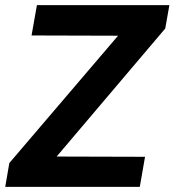

<svg xmlns="http://www.w3.org/2000/svg" viewBox="-37 -731 682 751"><path d="M184.6 -118.7 530.3 -117.7 509.8 0H-16.6L-0.5 -93.3L424.8 -591.3L86.4 -592.3L107.4 -710.9H625.5L609.4 -619.6Z"/></svg>

Font: TypoPRO Roboto
Style: Bold Italic
Weight: 700
Italic angle: -12°
Designer: Google
Version: Version 2.136; 2016